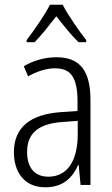

<svg xmlns="http://www.w3.org/2000/svg" viewBox="-20 -785 475 815"><path d="M246 -765H192C170 -721 124 -655 93 -615V-606H127C155 -634 190 -679 219 -716C249 -678 282 -636 313 -606H346V-615C319 -648 270 -719 246 -765ZM219 -542C170 -542 122 -528 81 -504L99 -461C141 -484 179 -495 214 -495C280 -495 309 -457 309 -355V-314L238 -309C110 -300 39 -245 39 -139C39 -55 83 10 172 10C248 10 287 -30 312 -85H314L322 0H364V-359C364 -485 320 -542 219 -542ZM244 -267 310 -272V-216C310 -105 268 -35 185 -35C129 -35 95 -71 95 -140C95 -219 143 -260 244 -267Z"/></svg>

Font: Noto Sans Thai Cond Light
Style: Regular
Weight: 300
Width: 3
Designer: Monotype Design Team
Foundry: Monotype Imaging Inc.
Version: Version 2.002